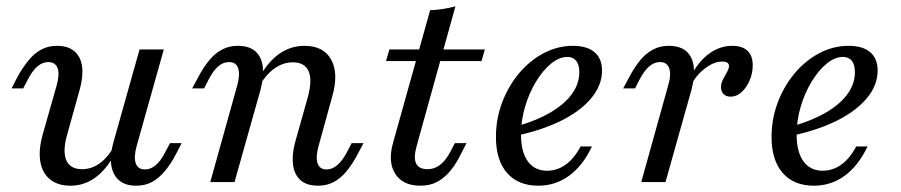

<svg xmlns="http://www.w3.org/2000/svg" viewBox="-20 -569 2815 600"><path d="M200 11.3Q160.5 11.3 136.3 -8.5Q112.1 -28.2 106 -63.7Q100 -99.2 112.9 -146.8L156.5 -300Q166.9 -336.3 160.1 -355.6Q153.2 -375 130.6 -375Q112.9 -375 97.2 -361.7Q81.5 -348.4 67.7 -321.8L52.4 -292.7H16.1L33.9 -327.4Q50.8 -358.1 69 -380.2Q87.1 -402.4 108.9 -414.1Q130.6 -425.8 158.1 -425.8Q193.5 -425.8 213.3 -408.1Q233.1 -390.3 236.7 -359.7Q240.3 -329 229 -288.7L190.3 -150Q175 -96.8 187.1 -68.5Q199.2 -40.3 236.3 -40.3Q266.1 -40.3 291.5 -58.5Q316.9 -76.6 337.1 -112.9L338.7 -87.9Q312.1 -38.7 277.4 -13.7Q242.7 11.3 200 11.3ZM405.6 11.3Q370.2 11.3 350.8 -6.5Q331.5 -24.2 327.4 -55.2Q323.4 -86.3 334.7 -125L416.1 -414.5H491.9L407.3 -113.7Q397.6 -79 404 -59.3Q410.5 -39.5 433.1 -39.5Q450.8 -39.5 466.5 -52.8Q482.3 -66.1 496 -92.7L511.3 -121.8H547.6L529.8 -87.1Q513.7 -56.5 495.2 -34.3Q476.6 -12.1 455.2 -0.4Q433.9 11.3 405.6 11.3Z M974.2 11.3Q937.9 11.3 918.5 -6.5Q899.2 -24.2 895.6 -55.2Q891.9 -86.3 902.4 -125L941.9 -265.3Q956.5 -318.5 944.4 -346.4Q932.3 -374.2 895.2 -374.2Q865.3 -374.2 839.1 -356Q812.9 -337.9 791.1 -302.4L790.3 -326.6Q817.7 -376.6 853.2 -401.2Q888.7 -425.8 931.5 -425.8Q991.1 -425.8 1014.9 -382.7Q1038.7 -339.5 1018.5 -268.5L975.8 -113.7Q966.1 -79.8 972.2 -59.7Q978.2 -39.5 1000.8 -39.5Q1018.5 -39.5 1034.3 -53.2Q1050 -66.9 1063.7 -92.7L1079 -121.8H1116.1L1097.6 -87.1Q1081.5 -56.5 1063.3 -34.3Q1045.2 -12.1 1023.4 -0.4Q1001.6 11.3 974.2 11.3ZM637.1 0 721 -300.8Q730.6 -334.7 724.6 -354.8Q718.5 -375 696 -375Q677.4 -375 662.1 -361.7Q646.8 -348.4 633.1 -322.6L617.7 -292.7H580.6L599.2 -327.4Q615.3 -358.1 633.5 -380.2Q651.6 -402.4 673.8 -414.1Q696 -425.8 722.6 -425.8Q758.9 -425.8 778.2 -408.5Q797.6 -391.1 801.2 -360.1Q804.8 -329 794.4 -289.5L712.9 0Z M1293.5 11.3Q1238.7 11.3 1214.9 -26.2Q1191.1 -63.7 1208.9 -125L1324.2 -537.1Q1345.2 -537.9 1365.3 -541.1Q1385.5 -544.4 1403.2 -549.2L1282.3 -113.7Q1271.8 -76.6 1280.2 -58.5Q1288.7 -40.3 1316.1 -40.3Q1337.1 -40.3 1354.4 -53.2Q1371.8 -66.1 1386.3 -92.7L1401.6 -121.8H1437.9L1412.1 -71.8Q1399.2 -48.4 1382.3 -29.4Q1365.3 -10.5 1344 0.4Q1322.6 11.3 1293.5 11.3ZM1186.3 -378.2 1196.8 -414.5H1495.2L1484.7 -378.2Z M1662.1 11.3Q1599.2 11.3 1564.5 -28.6Q1529.8 -68.5 1529.8 -141.1Q1529.8 -197.6 1549.2 -248.8Q1568.5 -300 1602 -339.9Q1635.5 -379.8 1679 -402.8Q1722.6 -425.8 1770.2 -425.8Q1814.5 -425.8 1837.9 -406Q1861.3 -386.3 1861.3 -348.4Q1861.3 -303.2 1828.6 -263.3Q1796 -223.4 1736.3 -193.1Q1676.6 -162.9 1594.4 -145.2V-174.2Q1656.5 -191.9 1700.4 -217.7Q1744.4 -243.5 1767.3 -275.4Q1790.3 -307.3 1790.3 -343.5Q1790.3 -366.9 1780.6 -379Q1771 -391.1 1753.2 -391.1Q1727.4 -391.1 1701.6 -369.8Q1675.8 -348.4 1654.4 -312.9Q1633.1 -277.4 1620.6 -234.7Q1608.1 -191.9 1608.1 -149.2Q1608.1 -94.4 1629.4 -64.9Q1650.8 -35.5 1689.5 -35.5Q1721 -35.5 1747.6 -54.4Q1774.2 -73.4 1794.4 -111.3H1829.8Q1801.6 -51.6 1758.9 -20.2Q1716.1 11.3 1662.1 11.3Z M1983.9 0 2067.7 -300.8Q2078.2 -335.5 2071.4 -355.2Q2064.5 -375 2042.7 -375Q2024.2 -375 2008.9 -361.7Q1993.5 -348.4 1979.8 -322.6L1964.5 -292.7H1927.4L1946 -327.4Q1962.1 -358.1 1980.2 -380.2Q1998.4 -402.4 2020.6 -414.1Q2042.7 -425.8 2069.4 -425.8Q2105.6 -425.8 2125 -408.5Q2144.4 -391.1 2148 -360.1Q2151.6 -329 2141.1 -289.5L2059.7 0ZM2263.7 -266.9Q2249.2 -266.9 2241.1 -275Q2233.1 -283.1 2233.1 -296.8Q2233.1 -308.9 2239.5 -321Q2246 -333.1 2252 -344Q2258.1 -354.8 2258.1 -362.9Q2258.1 -376.6 2236.3 -376.6Q2212.1 -376.6 2184.7 -356.5Q2157.3 -336.3 2139.5 -303.2V-332.3Q2162.9 -377.4 2196.4 -401.6Q2229.8 -425.8 2268.5 -425.8Q2300 -425.8 2316.1 -410.1Q2332.3 -394.4 2332.3 -365.3Q2332.3 -340.3 2322.6 -317.7Q2312.9 -295.2 2297.2 -281Q2281.5 -266.9 2263.7 -266.9Z M2523.4 11.3Q2460.5 11.3 2425.8 -28.6Q2391.1 -68.5 2391.1 -141.1Q2391.1 -197.6 2410.5 -248.8Q2429.8 -300 2463.3 -339.9Q2496.8 -379.8 2540.3 -402.8Q2583.9 -425.8 2631.5 -425.8Q2675.8 -425.8 2699.2 -406Q2722.6 -386.3 2722.6 -348.4Q2722.6 -303.2 2689.9 -263.3Q2657.3 -223.4 2597.6 -193.1Q2537.9 -162.9 2455.6 -145.2V-174.2Q2517.7 -191.9 2561.7 -217.7Q2605.6 -243.5 2628.6 -275.4Q2651.6 -307.3 2651.6 -343.5Q2651.6 -366.9 2641.9 -379Q2632.3 -391.1 2614.5 -391.1Q2588.7 -391.1 2562.9 -369.8Q2537.1 -348.4 2515.7 -312.9Q2494.4 -277.4 2481.9 -234.7Q2469.4 -191.9 2469.4 -149.2Q2469.4 -94.4 2490.7 -64.9Q2512.1 -35.5 2550.8 -35.5Q2582.3 -35.5 2608.9 -54.4Q2635.5 -73.4 2655.6 -111.3H2691.1Q2662.9 -51.6 2620.2 -20.2Q2577.4 11.3 2523.4 11.3Z"/></svg>

Font: Playfair 9pt
Style: Italic
Weight: 400
Italic angle: -15.6°
Designer: Claus Eggers Sørensen
Foundry: Claus Eggers Sørensen
Version: Version 2.001;gftools[0.9.30]